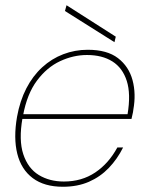

<svg xmlns="http://www.w3.org/2000/svg" viewBox="-20 -701 561 733"><path d="M220 12Q149 12 105 -21Q61 -54 46 -114Q31 -174 45 -255Q56 -316 80.5 -363.5Q105 -411 141 -444Q177 -477 221.5 -494Q266 -511 315 -511Q389 -511 430.5 -479Q472 -447 486 -395Q500 -343 489 -282Q488 -272 486 -265Q484 -258 482 -247H55L58 -265H467Q480 -342 464 -392Q448 -442 409 -466.5Q370 -491 312 -491Q260 -491 209.5 -467.5Q159 -444 121 -393Q83 -342 68 -260L66 -251Q51 -166 69 -112Q87 -58 128 -33Q169 -8 224 -8Q292 -8 343.5 -42.5Q395 -77 428 -138H450Q428 -94 395.5 -60Q363 -26 319.5 -7Q276 12 220 12ZM417 -540 228 -659 234 -681 422 -561Z"/></svg>

Font: DM Sans 20pt Thin
Style: Italic
Weight: 250
Italic angle: -10°
Version: Version 4.004;gftools[0.9.30]